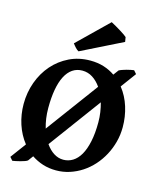

<svg xmlns="http://www.w3.org/2000/svg" viewBox="-130 -960 888 1076"><g transform="rotate(15 314.5 -421.5)"><path d="M455.6 -307.1Q455.6 -336.4 451.4 -364.5Q447.3 -392.6 439.9 -418.9L217.3 -116.7Q237.8 -86.9 263.9 -70.3Q290 -53.7 319.3 -53.7Q348.6 -53.7 373.8 -69.1Q398.9 -84.5 417 -115.7Q435.1 -147 445.3 -194.8Q455.6 -242.7 455.6 -307.1ZM163.6 -313Q163.6 -281.2 167.7 -252.2Q171.9 -223.1 179.7 -196.8L402.8 -499Q381.8 -529.3 354.7 -546.6Q327.6 -564 294.9 -564Q262.7 -564 238 -547.1Q213.4 -530.3 196.8 -498Q180.2 -465.8 171.9 -419.2Q163.6 -372.6 163.6 -313ZM524.4 -533.7Q559.6 -489.3 577.1 -432.9Q594.7 -376.5 594.7 -315.9Q594.7 -271.5 583.7 -230Q572.8 -188.5 553 -151.6Q533.2 -114.7 505.9 -84.2Q478.5 -53.7 445.1 -31.7Q411.6 -9.8 373.8 2.4Q335.9 14.6 295.4 14.6Q253.9 14.6 218.3 3.2Q182.6 -8.3 152.3 -28.8L130.4 1Q126 4.9 114.5 9Q103 13.2 89.6 16.6Q76.2 20 63.7 22.7Q51.3 25.4 45.4 25.9L29.3 7.3L95.7 -82.5Q61 -126 42.7 -181.9Q24.4 -237.8 24.4 -298.8Q24.4 -365.2 46.1 -425.3Q67.9 -485.4 107.4 -530.8Q147 -576.2 201.9 -603Q256.8 -629.9 323.7 -629.9Q366.2 -629.9 402.1 -618.7Q438 -607.4 467.3 -586.9L489.7 -617.2Q496.6 -621.1 507.8 -625Q519 -628.9 531 -632.3Q543 -635.7 554.7 -637.9Q566.4 -640.1 573.7 -641.1L589.8 -622.6ZM245.1 -662.6Q240.7 -664.6 235.8 -668.7Q231 -672.9 225.8 -678.2Q220.7 -683.6 216.3 -689.2Q211.9 -694.8 208.5 -699.2L382.8 -868.7Q396 -861.8 411.4 -852.8Q426.8 -843.8 440.7 -835.2Q454.6 -826.7 465.1 -819.3Q475.6 -812 479.5 -808.1L483.9 -781.2Z"/></g></svg>

Font: Gentium Book Basic
Style: Bold
Weight: 700
Designer: J. Victor Gaultney and Annie Olsen
Foundry: SIL International
Version: Version 1.102; 2013; Maintenance release